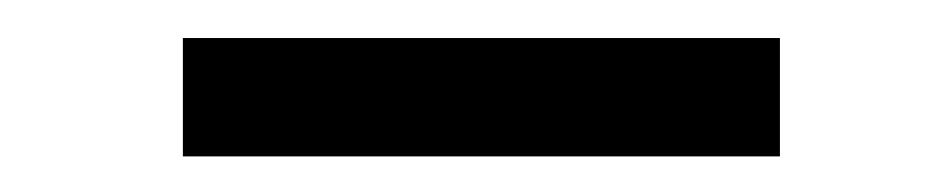

<svg xmlns="http://www.w3.org/2000/svg" viewBox="-20 -726 510 103"><path d="M398.4 -705.6H78.1V-642.1H398.4Z"/></svg>

Font: Bert Sans
Style: Regular
Weight: 400
Designer: Christian Robertson (Google), Cristiano Sobral
Foundry: Google, Cristiano Sobral
Version: Version 3.101